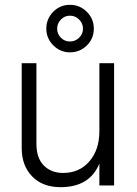

<svg xmlns="http://www.w3.org/2000/svg" viewBox="-20 -769 569 796"><path d="M453 0H392V-91Q352 7 231 7Q157 7 113.5 -37.5Q70 -82 70 -155V-507H131V-172Q131 -114 161.5 -83Q192 -52 242 -52Q309 -52 350.5 -100Q392 -148 392 -225V-507H453ZM270 -552Q230 -552 201 -581Q172 -610 172 -650Q172 -691 200.5 -720Q229 -749 270 -749Q311 -749 340 -720Q369 -691 369 -650Q369 -609 340 -580.5Q311 -552 270 -552ZM232.5 -688Q217 -672 217 -650Q217 -628 232.5 -612.5Q248 -597 270 -597Q292 -597 308 -612.5Q324 -628 324 -650Q324 -672 308 -688Q292 -704 270 -704Q248 -704 232.5 -688Z"/></svg>

Font: Hind Guntur Light
Style: Regular
Weight: 300
Designer: Manushi Parikh, Hitesh Malaviya
Foundry: Indian Type Foundry
Version: Version 1.002;PS 1.0;hotconv 1.0.86;makeotf.lib2.5.63406; tt